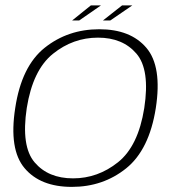

<svg xmlns="http://www.w3.org/2000/svg" viewBox="-20 -708 683 732"><path d="M254 4.5Q373 4.5 461 -66.2Q549 -137 574 -296Q598.5 -454.5 538.2 -525.5Q478 -596.5 358.5 -596.5Q239 -596.5 150.5 -526Q62 -455.5 38 -296Q13.5 -138 73.8 -66.8Q134 4.5 254 4.5ZM258.5 -28Q164 -28 112 -89Q60 -150 82 -296Q105 -441 181.8 -502.8Q258.5 -564.5 353.5 -564.5Q448 -564.5 500.2 -503.5Q552.5 -442.5 530 -296Q507 -151 430 -89.5Q353 -28 258.5 -28ZM372.5 -630H400.5L484.5 -687.5H445.5ZM255 -630H282L365 -687.5H326.5Z"/></svg>

Font: Anybody SemiExpanded ExtraLight
Style: Italic
Weight: 250
Width: 6
Italic angle: -10°
Version: Version 1.113;gftools[0.9.25]